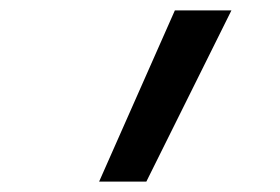

<svg xmlns="http://www.w3.org/2000/svg" viewBox="-20 -792 540 370"><path d="M171 -442 317 -772H426L262 -442Z"/></svg>

Font: Iosevka SS04 Medium Oblique
Style: Regular
Weight: 500
Italic angle: -9°
Monospace: yes
Designer: Belleve Invis
Foundry: Belleve Invis
Version: Version 19.0.0; ttfautohint (v1.8.4)